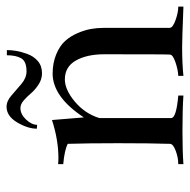

<svg xmlns="http://www.w3.org/2000/svg" viewBox="-17 -559 576 582"><g transform="rotate(-90 271.0 -268.0)"><path d="M64.5 -379.9Q73.2 -378.9 83 -378.9Q137.7 -378.9 198.2 -398.4L206.1 -301.8Q267.6 -395.5 337.9 -396.5Q371.1 -396.5 397 -385.7Q422.9 -375 437.5 -358.9Q452.1 -342.8 461.4 -321.3Q470.7 -299.8 474.1 -280.8Q477.5 -261.7 477.5 -242.2V-42Q477.5 -32.2 501 -23.9Q524.4 -15.6 542 -15.6V0Q443.4 -3.9 419.9 -3.9Q370.1 -3.9 332 0V-15.6Q351.6 -16.6 374 -24.4Q396.5 -32.2 396.5 -41Q397.5 -41 397.5 -239.3Q397.5 -293 378.4 -326.2Q359.4 -359.4 321.3 -359.4Q290 -359.4 253.9 -329.1Q217.8 -298.8 204.1 -254.9V-37.1Q204.1 -21.5 272.5 -15.6V0Q232.4 -2.9 166 -2.9Q102.5 -2.9 64.5 0V-15.6Q84 -15.6 105 -23.4Q126 -31.2 126 -41Q127.9 -100.6 127.9 -198.2Q127.9 -291 126 -350.6Q107.4 -360.4 64.5 -364.3ZM183.6 -443.4 171.9 -444.3Q171.9 -471.7 190.9 -503.9Q210 -536.1 238.3 -536.1Q255.9 -536.1 272.9 -521Q290 -505.9 308.1 -490.7Q326.2 -475.6 345.7 -475.6Q376 -475.6 385.3 -491.7Q394.5 -507.8 394.5 -535.2H410.2Q410.2 -521.5 407.7 -506.8Q405.3 -492.2 398.4 -473.1Q391.6 -454.1 377 -441.4Q362.3 -428.7 339.8 -428.7Q321.3 -428.7 305.2 -439.5Q289.1 -450.2 279.3 -461.9Q269.5 -473.6 257.8 -483.9Q246.1 -494.1 234.4 -494.1Q215.8 -494.1 199.7 -477.1Q183.6 -460 183.6 -443.4Z"/></g></svg>

Font: Bentham
Style: Regular
Weight: 400
Version: Version 002.002